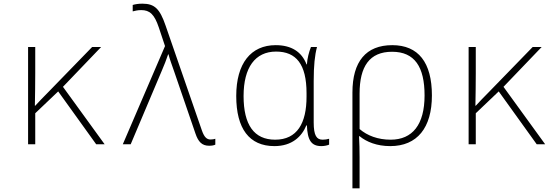

<svg xmlns="http://www.w3.org/2000/svg" viewBox="-20 -786 3040 1046"><path d="M133 0H172V-169L297 -288L504 0H550L323 -313L531 -530H482L241 -282C215 -256 193 -233 172 -210H170C171 -270 172 -327 172 -387V-530H133Z M1119 8C1134 8 1145 6 1153 2V-30C1147 -28 1138 -26 1127 -26C1107 -26 1093 -38 1080 -75L882 -647C851 -737 823 -766 756 -766C733 -766 717 -763 703 -759V-724C715 -727 730 -731 749 -731C796 -731 821 -708 845 -637L879 -535L649 0H692L862 -402C875 -431 886 -461 896 -490H898C905 -462 917 -431 929 -396L1045 -58C1060 -14 1080 8 1119 8Z M1475 10C1571 10 1624 -42 1649 -103H1652C1655 -22 1676 10 1731 10C1747 10 1764 6 1773 2V-30C1763 -27 1750 -25 1738 -25C1705 -25 1689 -47 1689 -119V-344C1689 -430 1695 -485 1707 -530H1674C1663 -502 1654 -468 1652 -435H1650C1624 -504 1567 -540 1482 -540C1347 -540 1267 -441 1267 -263C1267 -85 1338 10 1475 10ZM1479 -25C1364 -25 1307 -106 1307 -263C1307 -418 1370 -505 1484 -505C1593 -505 1650 -437 1650 -278V-259C1650 -115 1599 -25 1479 -25Z M1900 -282V240H1939V70C1939 28 1938 -4 1936 -44H1939C1977 -13 2033 10 2106 10C2253 10 2333 -90 2333 -266C2333 -446 2259 -540 2117 -540C1974 -540 1900 -451 1900 -282ZM2108 -25C2039 -25 1981 -47 1939 -83V-276C1939 -424 1993 -504 2116 -504C2239 -504 2293 -422 2293 -266C2293 -107 2227 -25 2108 -25Z M2533 0H2572V-169L2697 -288L2904 0H2950L2723 -313L2931 -530H2882L2641 -282C2615 -256 2593 -233 2572 -210H2570C2571 -270 2572 -327 2572 -387V-530H2533Z"/></svg>

Font: Noto Sans Mono ExtraLight
Style: Regular
Weight: 200
Designer: Monotype Design Team
Foundry: Monotype Imaging Inc.
Version: Version 2.014